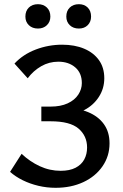

<svg xmlns="http://www.w3.org/2000/svg" viewBox="-20 -883 588 915"><path d="M245 12Q203 12 163 2.5Q123 -7 88.5 -24Q54 -41 28 -64L83 -150Q122 -113 169.5 -91Q217 -69 269 -69Q312 -69 340 -83.5Q368 -98 381.5 -123Q395 -148 395 -180Q395 -235 354.5 -270Q314 -305 221 -305H177V-375H221Q269 -375 302.5 -390.5Q336 -406 353 -432Q370 -458 370 -487Q370 -535 338.5 -562Q307 -589 258 -589Q214 -589 176.5 -567.5Q139 -546 112 -510L49 -580Q90 -624 150.5 -647Q211 -670 276 -670Q336 -670 381 -651Q426 -632 451.5 -596.5Q477 -561 477 -510Q477 -461 451 -421Q425 -381 381.5 -358.5Q338 -336 283 -336V-369Q350 -369 399 -349Q448 -329 475 -291.5Q502 -254 502 -200Q502 -139 468.5 -90.5Q435 -42 377 -15Q319 12 245 12ZM161 -747Q134 -747 117.5 -763Q101 -779 101 -804Q101 -831 117.5 -847Q134 -863 161 -863Q187 -863 203.5 -847Q220 -831 220 -804Q220 -779 203.5 -763Q187 -747 161 -747ZM356 -747Q329 -747 312.5 -763Q296 -779 296 -804Q296 -831 312.5 -847Q329 -863 356 -863Q382 -863 398 -847Q414 -831 414 -804Q414 -779 398 -763Q382 -747 356 -747Z"/></svg>

Font: Ysabeau SemiBold
Style: Regular
Weight: 600
Designer: Christian Thalmann (Catharsis Fonts)
Version: Version 2.000;gftools[0.9.27.dev2+g8671c4b]